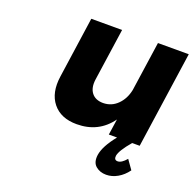

<svg xmlns="http://www.w3.org/2000/svg" viewBox="-130 -672 1015 1007"><g transform="rotate(20 378.0 -168.0)"><path d="M163.1 -199.2 211.9 -539.1H383.8L341.8 -248Q335 -200.2 356.2 -172.6Q377.4 -145 420.9 -145Q467.3 -145.5 500.2 -178Q533.2 -210.4 543.9 -262.2L584 -539.1H755.9L678.2 0H636.2Q584 61 579.1 91.8Q576.2 116.2 597.2 116.2Q618.7 116.2 645 85L681.2 136.2Q658.2 168 627.4 185.5Q596.7 203.1 564 203.1Q528.8 203.1 505.4 182.9Q481.9 162.6 487.8 120.1Q495.6 69.3 551.8 0H505.9L519 -88.9Q450.2 6.8 328.1 6.8Q239.3 6.8 194.3 -49.1Q149.4 -105 163.1 -199.2Z"/></g></svg>

Font: Trueno
Style: Bold Italic
Weight: 700
Designer: Julieta Ulanovsky
Foundry: Julieta Ulanovsky
Version: Version 3.001b | FøM Fix